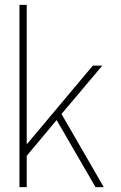

<svg xmlns="http://www.w3.org/2000/svg" viewBox="-20 -770 497 790"><path d="M407 0H373L213 -276L90 -129V0H60V-750H90V-176L362 -500H401L233 -301Z"/></svg>

Font: Urbanist Thin
Style: Regular
Weight: 100
Designer: Corey Hu
Foundry: Corey Hu
Version: Version 1.330; ttfautohint (v1.8.4.7-5d5b)